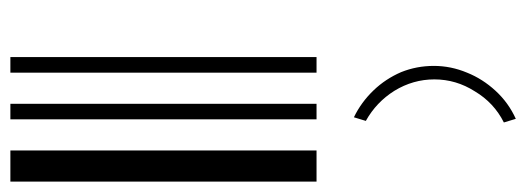

<svg xmlns="http://www.w3.org/2000/svg" viewBox="-342 -288 1014 370"><g transform="rotate(-90 165.0 -103.0)"><path d="M0 0V-590H60V0ZM120 0V-590H150V0ZM210 0V-590H240V0ZM114 361Q152 342 174 305Q197 269 197 227Q197 186 175 150Q153 115 117 95L124 72Q153 86 176 110Q198 133 211 163Q223 193 223 226Q223 259 210 290Q198 320 175 345Q152 370 121 384Z"/></g></svg>

Font: Libre Barcode 128 Text
Style: Regular
Weight: 400
Version: Version 1.005; ttfautohint (v1.8.3)